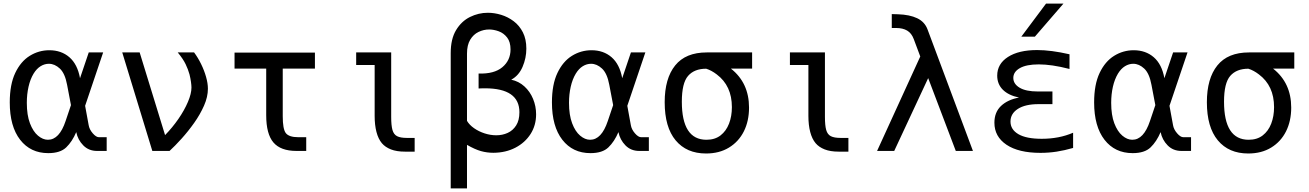

<svg xmlns="http://www.w3.org/2000/svg" viewBox="-20 -838 7265 1066"><path d="M248 12.2Q149.4 12.2 91.8 -62Q34.2 -136.2 34.2 -269.5Q34.2 -369.1 64.7 -433.1Q95.2 -497.1 145.3 -528.1Q195.3 -559.1 253.9 -559.1Q320.3 -559.1 365.2 -520.3Q410.2 -481.4 424.3 -403.8L472.7 -546.9H552.7L452.6 -250.5L472.2 -143.6Q476.1 -119.6 494.9 -97.9Q513.7 -76.2 529.3 -76.2H572.3V0H518.6Q472.7 0 442.4 -30.8Q412.1 -61.5 403.3 -104.5Q380.9 -51.8 347.7 -19.8Q314.5 12.2 248 12.2ZM246.1 -62Q309.6 -62 344.2 -166L374 -254.4L352.5 -367.2Q340.8 -430.7 312.3 -457.3Q283.7 -483.9 251.5 -483.9Q227.5 -483.9 205.6 -470.5Q183.6 -457 166.5 -429.2Q147.9 -398.4 138.4 -356.4Q128.9 -314.5 128.9 -267.1Q128.9 -199.2 146.2 -153.6Q163.6 -107.9 190.7 -85Q217.8 -62 246.1 -62Z M658.7 -546.9H755.4L896.5 -87.9Q937 -129.4 970.5 -177.7Q1003.9 -226.1 1023.4 -272.2Q1043 -318.4 1043 -352.1Q1043 -363.8 1040.3 -383.3Q1037.6 -402.8 1032.2 -424.8Q1024.4 -453.1 1010.5 -481.9Q996.6 -510.7 966.8 -546.9H1057.6Q1079.1 -518.1 1096.4 -482.7Q1113.8 -447.3 1124 -411.4Q1134.3 -375.5 1134.3 -345.2Q1134.3 -300.3 1112.8 -251.5Q1091.3 -202.6 1058.1 -155.8Q1024.9 -108.9 988.3 -68.4Q951.7 -27.8 921.4 0H825.7Z M1626 0Q1538.1 0 1498 -47.1Q1458 -94.2 1458 -198.2V-457H1282.2V-545.9H1728.5V-457H1549.8V-192.9Q1549.8 -122.1 1566.4 -99.6Q1584 -76.2 1636.7 -76.2H1680.2V0Z M2228 3.9Q2182.1 3.9 2150.4 -8.5Q2118.7 -21 2100.1 -43Q2080.1 -66.9 2070.1 -105.5Q2060.1 -144 2060.1 -194.3V-477.1H1957.5V-546.9H2151.9V-189Q2151.9 -141.6 2158.9 -116.5Q2166 -91.3 2184.8 -81.8Q2203.6 -72.3 2238.8 -72.3H2282.2V3.9Z M2482.4 -543.5Q2482.4 -621.6 2512.2 -670.9Q2542 -720.2 2589.4 -743.7Q2636.7 -767.1 2688.5 -767.1Q2725.1 -767.1 2762.7 -755.6Q2800.3 -744.1 2832 -720.2Q2863.8 -696.3 2883.1 -658.4Q2902.3 -620.6 2902.3 -567.9Q2902.3 -515.6 2881.3 -466.8Q2860.4 -418 2818.4 -395.5Q2860.4 -386.7 2891.6 -358.2Q2922.9 -329.6 2939.7 -288.8Q2956.5 -248 2956.5 -203.6Q2956.5 -142.1 2925.8 -94Q2895 -45.9 2841.6 -18.1Q2788.1 9.8 2719.7 10.3Q2683.6 10.3 2650.4 1Q2617.2 -8.3 2572.8 -33.7V208H2482.4ZM2572.8 -167Q2585.9 -144.5 2612.1 -126.2Q2638.2 -107.9 2670.7 -97.4Q2703.1 -86.9 2735.4 -86.9Q2769.5 -86.9 2798.6 -100.1Q2827.6 -113.3 2845.7 -141.6Q2863.8 -169.9 2863.8 -214.8Q2863.8 -347.7 2672.4 -347.7Q2662.1 -347.7 2653.8 -347.4Q2645.5 -347.2 2637.2 -346.7V-429.7Q2723.6 -426.8 2769 -464.8Q2814.5 -502.9 2814.5 -563.5Q2814.5 -605.5 2795.4 -629.9Q2776.4 -654.3 2748.8 -664.3Q2721.2 -674.3 2695.8 -674.3Q2665 -674.3 2636.7 -660.6Q2608.4 -647 2590.6 -617.4Q2572.8 -587.9 2572.8 -540.5Z M3258.3 12.2Q3159.7 12.2 3102.1 -62Q3044.4 -136.2 3044.4 -269.5Q3044.4 -369.1 3075 -433.1Q3105.5 -497.1 3155.5 -528.1Q3205.6 -559.1 3264.2 -559.1Q3330.6 -559.1 3375.5 -520.3Q3420.4 -481.4 3434.6 -403.8L3482.9 -546.9H3563L3462.9 -250.5L3482.4 -143.6Q3486.3 -119.6 3505.1 -97.9Q3523.9 -76.2 3539.6 -76.2H3582.5V0H3528.8Q3482.9 0 3452.6 -30.8Q3422.4 -61.5 3413.6 -104.5Q3391.1 -51.8 3357.9 -19.8Q3324.7 12.2 3258.3 12.2ZM3256.3 -62Q3319.8 -62 3354.5 -166L3384.3 -254.4L3362.8 -367.2Q3351.1 -430.7 3322.5 -457.3Q3293.9 -483.9 3261.7 -483.9Q3237.8 -483.9 3215.8 -470.5Q3193.8 -457 3176.8 -429.2Q3158.2 -398.4 3148.7 -356.4Q3139.2 -314.5 3139.2 -267.1Q3139.2 -199.2 3156.5 -153.6Q3173.8 -107.9 3200.9 -85Q3228 -62 3256.3 -62Z M3899.9 14.2Q3792 14.2 3731.2 -58.8Q3670.4 -131.8 3670.4 -270.5Q3670.4 -402.3 3728.5 -474.6Q3786.6 -546.9 3904.3 -546.9H4155.8V-457H4038.1Q4138.7 -377.9 4138.7 -240.7Q4138.7 -166 4109.9 -108.6Q4081.1 -51.3 4027.3 -18.6Q3973.6 14.2 3899.9 14.2ZM3902.3 -62Q3949.2 -62 3980.5 -86.2Q4011.7 -110.4 4027.6 -151.4Q4043.5 -192.4 4043.5 -243.2Q4043.5 -361.8 3959.5 -424.8Q3930.2 -447.3 3900.9 -456.5Q3835 -456.5 3800.3 -416.7Q3765.6 -377 3765.6 -273.4Q3765.6 -62 3902.3 -62Z M4636.2 3.9Q4590.3 3.9 4558.6 -8.5Q4526.9 -21 4508.3 -43Q4488.3 -66.9 4478.3 -105.5Q4468.3 -144 4468.3 -194.3V-477.1H4365.7V-546.9H4560.1V-189Q4560.1 -141.6 4567.1 -116.5Q4574.2 -91.3 4593 -81.8Q4611.8 -72.3 4647 -72.3H4690.4V3.9Z M5089.4 -524.4 5053.2 -621.1Q5041 -653.8 5016.6 -668.2Q4992.2 -682.6 4955.1 -682.6H4931.2V-759.8L4965.3 -758.8Q5030.3 -756.8 5072.3 -736.8Q5114.3 -716.8 5129.9 -674.3L5381.8 0H5286.6L5133.3 -404.3L4944.8 0H4849.6Z M5787.6 -817.9H5884.3L5725.6 -634.3H5650.4ZM5756.8 10.7Q5635.3 10.7 5568.1 -34.4Q5501 -79.6 5501 -156.7Q5501 -214.8 5537.8 -249.8Q5574.7 -284.7 5637.7 -296.4Q5579.1 -308.6 5547.9 -339.8Q5516.6 -371.1 5516.6 -418Q5516.6 -483.4 5576.2 -521.7Q5635.7 -560.1 5738.3 -560.1Q5815.4 -560.1 5918 -536.6V-455.1Q5866.7 -468.3 5824.7 -474.4Q5782.7 -480.5 5747.6 -480.5Q5678.2 -480.5 5642.1 -459.7Q5606 -439 5606 -405.3Q5606 -372.1 5640.9 -351.1Q5675.8 -330.1 5742.2 -330.1H5823.2V-259.8H5745.6Q5672.4 -259.8 5631.3 -233.4Q5590.3 -207 5590.3 -163.1Q5590.3 -118.7 5634.3 -93Q5678.2 -67.4 5763.7 -67.4Q5860.4 -67.4 5938 -101.1V-16.6Q5890.6 -2.9 5846.7 3.9Q5802.7 10.7 5756.8 10.7Z M6268.6 12.2Q6169.9 12.2 6112.3 -62Q6054.7 -136.2 6054.7 -269.5Q6054.7 -369.1 6085.2 -433.1Q6115.7 -497.1 6165.8 -528.1Q6215.8 -559.1 6274.4 -559.1Q6340.8 -559.1 6385.7 -520.3Q6430.7 -481.4 6444.8 -403.8L6493.2 -546.9H6573.2L6473.1 -250.5L6492.7 -143.6Q6496.6 -119.6 6515.4 -97.9Q6534.2 -76.2 6549.8 -76.2H6592.8V0H6539.1Q6493.2 0 6462.9 -30.8Q6432.6 -61.5 6423.8 -104.5Q6401.4 -51.8 6368.2 -19.8Q6335 12.2 6268.6 12.2ZM6266.6 -62Q6330.1 -62 6364.7 -166L6394.5 -254.4L6373 -367.2Q6361.3 -430.7 6332.8 -457.3Q6304.2 -483.9 6272 -483.9Q6248 -483.9 6226.1 -470.5Q6204.1 -457 6187 -429.2Q6168.5 -398.4 6158.9 -356.4Q6149.4 -314.5 6149.4 -267.1Q6149.4 -199.2 6166.7 -153.6Q6184.1 -107.9 6211.2 -85Q6238.3 -62 6266.6 -62Z M6910.2 14.2Q6802.2 14.2 6741.5 -58.8Q6680.7 -131.8 6680.7 -270.5Q6680.7 -402.3 6738.8 -474.6Q6796.9 -546.9 6914.6 -546.9H7166V-457H7048.3Q7148.9 -377.9 7148.9 -240.7Q7148.9 -166 7120.1 -108.6Q7091.3 -51.3 7037.6 -18.6Q6983.9 14.2 6910.2 14.2ZM6912.6 -62Q6959.5 -62 6990.7 -86.2Q7022 -110.4 7037.8 -151.4Q7053.7 -192.4 7053.7 -243.2Q7053.7 -361.8 6969.7 -424.8Q6940.4 -447.3 6911.1 -456.5Q6845.2 -456.5 6810.5 -416.7Q6775.9 -377 6775.9 -273.4Q6775.9 -62 6912.6 -62Z"/></svg>

Font: Vazir Code Hack
Style: Code-Hack
Weight: 400
Foundry: DejaVu fonts team - Redesigned by Saber Rastikerdar
Version: Version 1.1.2